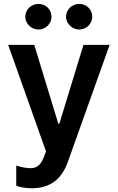

<svg xmlns="http://www.w3.org/2000/svg" viewBox="-20 -780 616 1004"><path d="M146 204.5C246.1 204.5 304 153.1 334.9 66.1L553.3 -545.5H416.5L290.5 -133.5H284.8L159.1 -545.5H22.7L220.5 11.4L209.5 40.8C193.2 84.2 171.5 99.1 141.3 99.4C127.1 99.8 95.2 96.2 65 85.9V191.1C82.4 198.2 110.8 204.5 146 204.5ZM112.2 -692.5C112.2 -656.6 143.8 -625.7 181.1 -625.7C219.5 -625.7 249.3 -656.6 249.3 -692.5C249.3 -730.5 219.5 -759.6 181.1 -759.6C143.8 -759.6 112.2 -730.5 112.2 -692.5ZM325.3 -692.5C325.3 -656.6 356.9 -625.7 394.2 -625.7C432.5 -625.7 462.4 -656.6 462.4 -692.5C462.4 -730.5 432.5 -759.6 394.2 -759.6C356.9 -759.6 325.3 -730.5 325.3 -692.5Z"/></svg>

Font: Margiela Sans Semi Bold
Style: Regular
Weight: 600
Designer: Stefan Endress, Andreas Faust
Version: Version 1.100;FEAKit 1.0